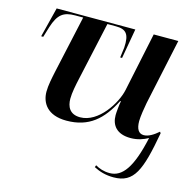

<svg xmlns="http://www.w3.org/2000/svg" viewBox="-110 -648 995 988"><g transform="rotate(15 387.5 -154.0)"><path d="M579 228C688 228 718 151 755 -54L750 -61C725 -39 698 -22 673 -22C646 -22 632 -44 632 -86C632 -110 640 -160 645 -185L720 -536H589L523 -222C508 -150 431 -26 333 -26C277 -26 260 -64 260 -106C260 -138 269 -181 277 -217L345 -526H390C444 -526 465 -505 460 -431L453 -377H463L491 -536H72L32 -377H43L60 -433C83 -505 111 -526 174 -526H216L148 -217C141 -183 132 -143 132 -109C132 -50 167 9 269 9C389 9 457 -53 511 -160H515C511 -140 507 -100 507 -84C507 -30 538 10 611 10C649 10 679 -1 704 -15C668 150 621 212 554 212C522 212 498 203 477 191L473 202C504 218 537 228 579 228Z"/></g></svg>

Font: Noto Serif Display SemiBold
Style: Italic
Weight: 600
Italic angle: -12°
Designer: Monotype Design Team
Foundry: Monotype Imaging Inc.
Version: Version 2.009